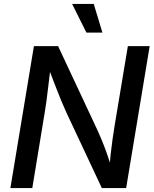

<svg xmlns="http://www.w3.org/2000/svg" viewBox="-20 -964 790 984"><path d="M33.2 0 153.8 -727.5H277.8L481 -293.5Q489.3 -275.4 501.2 -246.6Q513.2 -217.8 526.6 -180.7Q540 -143.6 551.8 -100.6L540 -96.7Q543 -135.7 547.4 -175.8Q551.8 -215.8 556.9 -251Q562 -286.1 565.9 -310.5L635.3 -727.5H747.1L626.5 0H502L319.8 -388.2Q307.1 -416 293.9 -447.8Q280.8 -479.5 264.4 -522Q248 -564.5 225.1 -624.5L240.2 -627.9Q233.4 -570.8 227.8 -524.4Q222.2 -478 217.8 -444.1Q213.4 -410.2 209.5 -389.2L145.5 0ZM422.9 -796.9 349.6 -943.8H460.4L504.9 -796.9Z"/></svg>

Font: Inter 17pt Medium
Style: Italic
Weight: 500
Italic angle: -9.3988°
Version: Version 4.001;git-66647c0bb